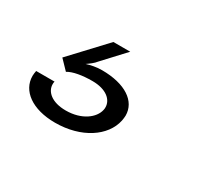

<svg xmlns="http://www.w3.org/2000/svg" viewBox="-59 -135 511 452"><g transform="rotate(30 196.0 91.5)"><path d="M142.5 -25 56.7 66.7 80.8 91.7C94.2 83.3 119.2 79.2 145.8 79.2C184.2 79.2 203.3 97.5 203.3 117.5C203.3 120 203.3 122.5 202.5 125C197.5 148.3 169.2 170.8 125.8 170.8C87.5 170.8 68.3 152.5 68.3 132.5C68.3 130 68.3 127.5 69.2 125H19.2C18.3 130 17.5 135 17.5 139.2C17.5 179.2 55.8 208.3 118.3 208.3C189.2 208.3 242.5 172.5 252.5 125C253.3 120 254.2 115 254.2 110.8C254.2 71.7 215.8 45.8 152.5 45.8C136.7 45.8 122.5 49.2 111.7 52.5C120 46.7 129.2 40 134.2 33.3L188.3 -25Z"/></g></svg>

Font: BoonHome
Style: Book Oblique
Weight: 400
Italic angle: -12°
Designer: Sungsit Sawaiwan
Foundry: Sungsit Sawaiwan
Version: Version 0.2